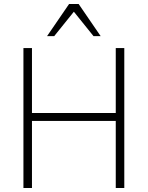

<svg xmlns="http://www.w3.org/2000/svg" viewBox="-20 -947 744 967"><path d="M98 0V-705H141V-378H563V-705H606V0H563V-338H141V0ZM217 -765 328 -927H376L487 -765H451L352 -888L253 -765Z"/></svg>

Font: Nunito Sans 10pt SemiCondensed ExtraLight
Style: Regular
Weight: 250
Width: 4
Designer: Vernon Adams
Foundry: Vernon Adams
Version: Version 3.101;gftools[0.9.27]